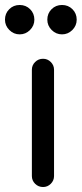

<svg xmlns="http://www.w3.org/2000/svg" viewBox="-20 -736 328 771"><path d="M229 -598Q205 -598 187.5 -615.5Q170 -633 170 -657Q170 -682 187 -699Q204 -716 229 -716Q254 -716 271 -699Q288 -682 288 -657Q288 -633 270.5 -615.5Q253 -598 229 -598ZM59 -598Q35 -598 17.5 -615.5Q0 -633 0 -657Q0 -682 17 -699Q34 -716 59 -716Q84 -716 101 -699Q118 -682 118 -657Q118 -633 100.5 -615.5Q83 -598 59 -598ZM153 15Q134 15 121 2Q108 -11 108 -29V-456Q108 -474 121 -487Q134 -500 153 -500Q171 -500 184 -487Q197 -474 197 -456V-29Q197 -11 184 2Q171 15 153 15Z"/></svg>

Font: Hanken
Style: Book
Weight: 400
Designer: Alfredo Marco Pradil
Foundry: Hanken Design Co.
Version: Version 2.06 2014